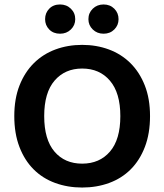

<svg xmlns="http://www.w3.org/2000/svg" viewBox="-20 -824 736 860"><path d="M652 -304Q652 -226 629 -166Q606 -106 565.5 -65.5Q525 -25 469 -4.5Q413 16 348 16Q283 16 227 -4.5Q171 -25 130.5 -65.5Q90 -106 67 -166Q44 -226 44 -304Q44 -382 67.5 -441.5Q91 -501 132 -541.5Q173 -582 228.5 -602.5Q284 -623 348 -623Q412 -623 467.5 -602.5Q523 -582 564 -541.5Q605 -501 628.5 -441.5Q652 -382 652 -304ZM519 -304Q519 -408 472.5 -462.5Q426 -517 348 -517Q271 -517 224.5 -463Q178 -409 178 -304Q178 -199 224 -145Q270 -91 348 -91Q426 -91 472.5 -145Q519 -199 519 -304ZM317 -738Q317 -711 297.5 -692Q278 -673 249 -673Q219 -673 200.5 -692Q182 -711 182 -738Q182 -766 200.5 -785Q219 -804 249 -804Q278 -804 297.5 -785Q317 -766 317 -738ZM511 -738Q511 -711 492 -692Q473 -673 444 -673Q415 -673 395.5 -692Q376 -711 376 -738Q376 -766 395.5 -785Q415 -804 444 -804Q473 -804 492 -785Q511 -766 511 -738Z"/></svg>

Font: Baloo 2 SemiBold
Style: Regular
Weight: 600
Designer: Sarang Kulkarni and Ek Type
Foundry: Ek Type
Version: Version 1.640;hotconv 1.0.111;makeotfexe 2.5.65597; ttfautoh